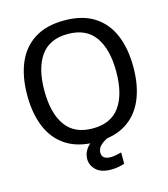

<svg xmlns="http://www.w3.org/2000/svg" viewBox="-122 -757 901 1028"><g transform="rotate(-15 329.0 -243.5)"><path d="M329.2 11.7Q230 11.7 164.6 -29.6Q99.2 -70.8 67.1 -146.7Q35 -222.5 35 -325Q35 -428.3 67.1 -503.8Q99.2 -579.2 164.6 -620.4Q230 -661.7 329.2 -661.7Q429.2 -661.7 494.2 -620.4Q559.2 -579.2 591.2 -503.8Q623.3 -428.3 623.3 -325Q623.3 -222.5 591.2 -146.7Q559.2 -70.8 494.2 -29.6Q429.2 11.7 329.2 11.7ZM329.2 -63.3Q430.8 -63.3 479.6 -132.1Q528.3 -200.8 528.3 -325Q528.3 -449.2 479.6 -517.9Q430.8 -586.7 329.2 -586.7Q227.5 -586.7 178.8 -517.9Q130 -449.2 130 -325Q130 -200.8 178.8 -132.1Q227.5 -63.3 329.2 -63.3ZM368.3 175Q310.8 175 283.8 148.3Q256.7 121.7 256.7 87.5Q256.7 26.7 330 -15L408.3 -5V0Q378.3 10 355.8 28.8Q333.3 47.5 333.3 72.5Q333.3 110 381.7 110Q395 110 410.8 107.1Q426.7 104.2 441.7 100V162.5Q427.5 167.5 408.8 171.2Q390 175 368.3 175Z"/></g></svg>

Font: Familjen Grotesk GF
Style: Regular
Weight: 400
Designer: Anders Wikstroem, Jonas Baeckman, Matilda Gysing, Kristian Moeller
Foundry: Familjen STHLM AB
Version: Version 2.000; Beta; Release 4; Build 6